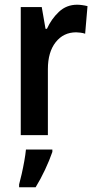

<svg xmlns="http://www.w3.org/2000/svg" viewBox="-20 -573 406 814"><path d="M307 -553Q316 -553 327.5 -551.5Q339 -550 351 -547L341 -430Q333 -433 321.5 -434.5Q310 -436 303 -436Q249 -436 216 -394Q183 -352 183 -280V0H68V-543H157L173 -451H179Q198 -493 230 -523Q262 -553 307 -553ZM202 71Q190 106 171 146.5Q152 187 131 221H61V209Q66 191 72 164.5Q78 138 83 110Q88 82 90 61H202Z"/></svg>

Font: Noto Sans Kannada Condensed SemiBold
Style: Regular
Weight: 600
Width: 3
Designer: Jelle Bosma - Monotype Design Team
Foundry: Monotype Imaging Inc.
Version: Version 2.005; ttfautohint (v1.8.4.7-5d5b)